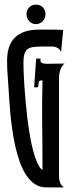

<svg xmlns="http://www.w3.org/2000/svg" viewBox="-20 -812 311 832"><path d="M179.2 0Q151.9 0 130.6 -14.6Q109.4 -29.3 93.3 -53.7Q77.1 -78.1 65.7 -110.6Q54.2 -143.1 46.1 -178.7Q38.1 -214.4 33 -251.2Q27.8 -288.1 24.7 -321.3Q21.5 -354.5 20 -382.3Q18.6 -410.2 17.1 -427.7Q15.1 -458 12.9 -488Q10.7 -518.1 10.7 -548.8Q10.7 -617.2 45.9 -650.4Q81.1 -683.6 148.4 -683.6H204.1Q229.5 -683.6 253.9 -682.1L244.6 -586.4Q239.3 -599.6 228.3 -605Q217.3 -610.4 204.1 -610.4H164.1Q141.1 -610.4 125.2 -608.4Q109.4 -606.4 99.6 -599.1Q89.8 -591.8 85.7 -577.6Q81.5 -563.5 81.5 -539.1Q81.5 -523.9 82.5 -497.8Q83.5 -471.7 85.7 -438.7Q87.9 -405.8 91.3 -368.4Q94.7 -331.1 99.4 -293.5Q104 -255.9 110.4 -220Q116.7 -184.1 124.8 -154.8Q132.8 -125.5 142.6 -104.2Q152.3 -83 164.1 -74.7Q164.1 -172.4 162.8 -269Q161.6 -365.7 164.1 -463.4Q157.2 -464.4 152.1 -461.9Q147 -459.5 147 -451.7Q147 -447.3 146.5 -442.4Q146 -437.5 143.1 -433.6H127.9L136.7 -558.1H156.2Q152.8 -543.9 160.6 -539.8Q168.5 -535.6 181.2 -535.6Q200.7 -535.6 220 -536.1Q239.3 -536.6 259.3 -536.6Q246.6 -524.9 241.2 -508.5Q235.8 -492.2 235.8 -475.1V-46.4Q235.8 -33.2 240.5 -20.8Q245.1 -8.3 256.8 0ZM94.7 -750.5Q94.7 -767.6 106.4 -779.8Q118.2 -792 136.7 -792Q154.3 -792 165.8 -779.8Q177.2 -767.6 177.2 -750.5Q177.2 -732.9 165.3 -720.2Q153.3 -707.5 134.8 -707.5Q126 -707.5 118.7 -711.2Q111.3 -714.8 106 -720.7Q100.6 -726.6 97.7 -734.4Q94.7 -742.2 94.7 -750.5Z"/></svg>

Font: XAYAX
Style: Regular
Weight: 400
Designer: Peter Wiegel
Foundry: Peter Wiegel
Version: Version 1.000 2009 initial release